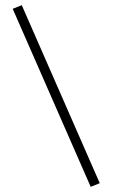

<svg xmlns="http://www.w3.org/2000/svg" viewBox="-20 -721 435 741"><path d="M29 -687 64 -701 365 -14 330 0Z"/></svg>

Font: Cairo ExtraLight
Style: Regular
Weight: 275
Designer: Mohamed Gaber, Accademia di Belle Arti di Urbino and others
Foundry: Kief Type Foundry, Accademia di Belle Arti di Urbino and others
Version: Version 3.011